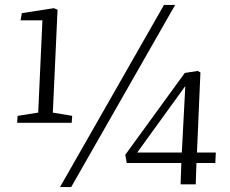

<svg xmlns="http://www.w3.org/2000/svg" viewBox="-20 -743 928 774"><path d="M222 11 641 -723H686L267 11ZM193 -289 271 -276 269 -248H49L51 -276L134 -289L151 -661H63L68 -690L197 -710L212 -704ZM774 -128H850L848 -86H772L769 0H708L711 -86H491L485 -119L725 -449L777 -457L788 -451ZM713 -128 727 -396 533 -128Z"/></svg>

Font: Literata 36pt Light
Style: Italic
Weight: 300
Italic angle: -2°
Designer: Latin by Veronika Burian and Jose Scaglione. Greek by Irene Vlachou. Cyrillic by Vera Evstafieva
Foundry: TypeTogether
Version: Version 3.002